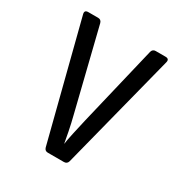

<svg xmlns="http://www.w3.org/2000/svg" viewBox="-170 -858 939 987"><g transform="rotate(30 300.0 -365.0)"><path d="M252 0Q234 0 229 -18L53 -707Q47 -730 71 -730H129Q147 -730 152 -712L269 -238Q281 -191 289.5 -147.5Q298 -104 302 -81Q305 -104 314.5 -148Q324 -192 335 -239L448 -712Q453 -730 471 -730H529Q553 -730 547 -707L371 -18Q366 0 347 0Z"/></g></svg>

Font: Pitagon Sans Mono Medium
Style: Regular
Weight: 500
Monospace: yes
Designer: Travis Tran
Foundry: Pitagon
Version: Version 1.001; ttfautohint (v1.8.4.7-5d5b);gftools[0.9.26]